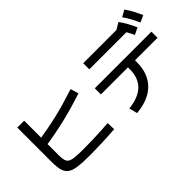

<svg xmlns="http://www.w3.org/2000/svg" viewBox="-55 -1443 2109 2109"><g transform="rotate(-45 1000.0 -388.5)"><path d="M475 25Q370 25 304.5 15.5Q239 6 204 -20Q169 -46 156 -94Q143 -142 143 -220V-755H250V-218Q250 -169 258 -140Q266 -111 290.5 -96.5Q315 -82 364.5 -77.5Q414 -73 497 -73Q560 -73 628 -75Q696 -77 761 -80.5Q826 -84 880 -88L883 10Q840 13 788 16Q736 19 681 21Q626 23 573 24Q520 25 475 25ZM212 -485Q301 -499 379.5 -514Q458 -529 533.5 -547Q609 -565 687.5 -588Q766 -611 856 -640L884 -546Q719 -491 560 -452.5Q401 -414 228 -388Z M1162 -33Q1317 -50 1393.5 -125Q1470 -200 1470 -333V-363H1050V-458H1930V-363H1580V-333Q1580 -217 1534 -132Q1488 -47 1400.5 2.5Q1313 52 1186 63ZM1155 -648V-743H1765V-648ZM1776 -561Q1750 -616 1725.5 -659Q1701 -702 1671 -743L1749 -789Q1781 -746 1806 -700Q1831 -654 1856 -600ZM1915 -614Q1891 -670 1867 -713.5Q1843 -757 1814 -797L1891 -840Q1923 -796 1947.5 -750Q1972 -704 1995 -650Z"/></g></svg>

Font: M PLUS 2 Medium
Style: Regular
Weight: 500
Designer: Coji Morishita
Foundry: UNDERFOREST DESIGN
Version: Version 1.001